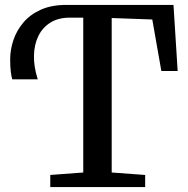

<svg xmlns="http://www.w3.org/2000/svg" viewBox="-20 -763 766 783"><path d="M185 0V-49.5L319.5 -59.5V-691H264Q218 -691 185.8 -671Q153.5 -651 136.5 -616.2Q119.5 -581.5 118.5 -536.2Q117.5 -491 134 -439.5H30Q27 -448.5 24.2 -468.8Q21.5 -489 21.5 -521.5Q21.5 -560 34.5 -599Q47.5 -638 75 -670.8Q102.5 -703.5 146 -723.2Q189.5 -743 251 -743H687.5L704.5 -473.5H638L601 -683.5L435.5 -689.5V-59.5L572 -49.5V0Z"/></svg>

Font: Merriweather 24pt Medium
Style: Regular
Weight: 500
Designer: Eben Sorkin
Foundry: Eben Sorkin
Version: Version 2.100